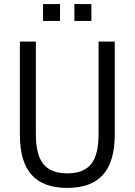

<svg xmlns="http://www.w3.org/2000/svg" viewBox="-20 -908 657 937"><path d="M308 9Q191 9 134 -55Q77 -119 77 -251V-705H155V-253Q155 -152 192 -107Q229 -62 309 -62Q388 -62 424.5 -107Q461 -152 461 -253V-705H540V-251Q540 -119 482.5 -55Q425 9 308 9ZM343 -806V-888H426V-806ZM190 -806V-888H273V-806Z"/></svg>

Font: Nunito Sans 10pt Condensed
Style: Regular
Weight: 400
Width: 3
Designer: Vernon Adams
Foundry: Vernon Adams
Version: Version 3.101;gftools[0.9.27]